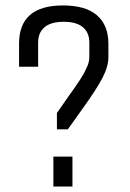

<svg xmlns="http://www.w3.org/2000/svg" viewBox="-20 -685 478 705"><path d="M246 0H176V-110H246ZM189 -210V-270L230 -329Q234 -334 245 -350Q256 -366 261 -373Q266 -380 275 -394Q284 -408 288.5 -416.5Q293 -425 298 -436Q308 -456 308 -475V-529Q308 -565 284.5 -585Q261 -605 214 -605Q167 -605 143.5 -585Q120 -565 120 -529V-440H50V-525Q50 -665 211 -665Q295 -665 336.5 -628.5Q378 -592 378 -525V-475Q378 -441 356.5 -399.5Q335 -358 284 -287L229 -210Z"/></svg>

Font: Unica One
Style: Regular
Weight: 400
Designer: Eduardo Rodriguez Tunni
Foundry: Eduardo Rodriguez Tunni
Version: Version 1.001